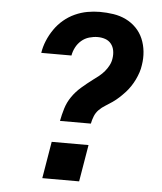

<svg xmlns="http://www.w3.org/2000/svg" viewBox="-53 -789 706 836"><g transform="rotate(5 300.0 -371.5)"><path d="M218 -255Q223 -282 231.5 -310Q240 -338 257 -362.5Q274 -387 297 -407Q320 -427 344 -445Q358 -455 371 -465.5Q384 -476 394.5 -488.5Q405 -501 412.5 -515.5Q420 -530 422 -545Q425 -563 422 -580Q419 -597 409 -609.5Q399 -622 383.5 -627.5Q368 -633 350 -633Q332 -633 313 -627.5Q294 -622 279 -609Q264 -596 255 -578.5Q246 -561 243 -543H111Q115 -570 126 -596.5Q137 -623 153.5 -647Q170 -671 192.5 -690Q215 -709 241.5 -721Q268 -733 295.5 -738Q323 -743 350 -743Q380 -743 409.5 -738.5Q439 -734 464.5 -721.5Q490 -709 509.5 -689Q529 -669 540 -643Q551 -617 554 -587.5Q557 -558 552 -528Q550 -512 544.5 -495.5Q539 -479 531.5 -463.5Q524 -448 514 -433Q504 -418 492 -405Q480 -392 467 -380Q454 -368 439 -357.5Q424 -347 409 -338Q394 -329 381.5 -316.5Q369 -304 362.5 -287.5Q356 -271 353 -255ZM163 0 190 -161H351L324 0Z"/></g></svg>

Font: Iosevka SS04 XBd Ex Obl
Style: Regular
Weight: 800
Width: 7
Italic angle: -9°
Monospace: yes
Designer: Belleve Invis
Foundry: Belleve Invis
Version: Version 19.0.0; ttfautohint (v1.8.4)